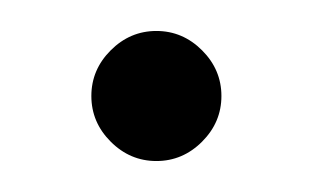

<svg xmlns="http://www.w3.org/2000/svg" viewBox="-20 -412 202 124"><path d="M39 -350Q39 -367 51.5 -379.5Q64 -392 81 -392Q98 -392 110.5 -379.5Q123 -367 123 -350Q123 -333 110.5 -320.5Q98 -308 81 -308Q64 -308 51.5 -320.5Q39 -333 39 -350Z"/></svg>

Font: Tajawal Light
Style: Regular
Weight: 300
Designer: Boutros Fonts
Foundry: Created by Boutros International 2017
Version: Version 1.700